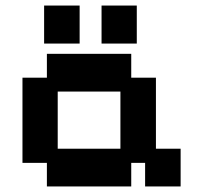

<svg xmlns="http://www.w3.org/2000/svg" viewBox="-20 -661 732 692"><path d="M149 11V-74H61V-381H149V-467H453V-381H542V-125H631V11H503V-74H453V11ZM188 -125H414V-331H188ZM139 -504V-641H267V-504ZM346 -504V-641H473V-504Z"/></svg>

Font: Pixelify Sans
Style: Bold
Weight: 700
Designer: Stefie Justprince
Foundry: Typecalism Foundryline
Version: Version 1.000